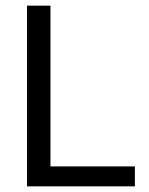

<svg xmlns="http://www.w3.org/2000/svg" viewBox="-20 -659 527 679"><path d="M158.5 0H75.5V-639H158.5ZM120 -70.5H457V0H120Z"/></svg>

Font: Anek Telugu Medium
Style: Regular
Weight: 400
Version: Version 1.003